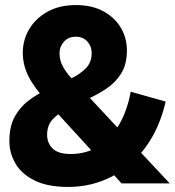

<svg xmlns="http://www.w3.org/2000/svg" viewBox="-20 -724 690 758"><path d="M249 14Q168 14 116.5 -11.5Q65 -37 41 -78.5Q17 -120 17 -167Q17 -228 40.5 -267.5Q64 -307 101 -333Q138 -359 179.5 -377Q221 -395 258.5 -413Q296 -431 319 -454.5Q342 -478 342 -515Q342 -541 325 -560Q308 -579 279 -579Q250 -579 232.5 -559.5Q215 -540 215 -514Q215 -486 228 -462Q241 -438 264 -413L650 0H460L168 -319Q115 -378 92.5 -422.5Q70 -467 70 -516Q70 -566 95 -608.5Q120 -651 167 -677.5Q214 -704 280 -704Q343 -704 388 -679.5Q433 -655 457 -614.5Q481 -574 481 -525Q481 -470 458.5 -434Q436 -398 400 -374Q364 -350 324 -332Q284 -314 248 -296Q212 -278 189 -254Q166 -230 166 -192Q166 -159 188 -137.5Q210 -116 259 -116Q320 -116 368 -145.5Q416 -175 449 -230Q482 -285 496 -362L634 -323Q610 -218 554.5 -142.5Q499 -67 420.5 -26.5Q342 14 249 14Z"/></svg>

Font: Radio Canada Big
Style: Regular
Weight: 400
Designer: Étienne Aubert Bonn
Foundry: Coppers and Brasses
Version: Version 1.001